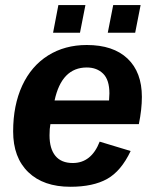

<svg xmlns="http://www.w3.org/2000/svg" viewBox="-20 -712 596 742"><path d="M174.8 -232.4Q171.4 -215.3 171.4 -189Q171.4 -137.2 194.1 -109.6Q216.8 -82 261.2 -82Q333 -82 365.2 -164.6L484.9 -128.4Q448.2 -50.8 394 -20.5Q339.8 9.8 252 9.8Q147.9 9.8 89.4 -46.6Q30.8 -103 30.8 -204.1Q30.8 -305.2 65.9 -381.3Q101.1 -457 165.8 -497.6Q230.5 -538.1 315.4 -538.1Q417.5 -538.1 472.9 -485.6Q528.3 -433.1 528.3 -337.4Q528.3 -289.1 516.6 -232.4ZM190.9 -323.7H401.4L402.8 -351.1Q402.8 -403.3 378.7 -427.2Q354.5 -451.2 315.4 -451.2Q218.3 -451.2 190.9 -323.7ZM523.4 -692.4 502.4 -585.4H396.5L417.5 -692.4ZM310.1 -692.4 289.1 -585.4H185.1L205.6 -692.4Z"/></svg>

Font: Arimo
Style: Bold Italic
Weight: 700
Italic angle: -12°
Designer: Steve Matteson
Foundry: Monotype Imaging Inc.
Version: Version 1.33